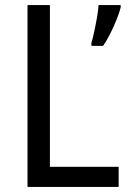

<svg xmlns="http://www.w3.org/2000/svg" viewBox="-20 -734 508 754"><path d="M88 0V-714H176V-79H446V0ZM454 -705Q449 -685 438 -657.5Q427 -630 413 -602Q399 -574 385 -554H339V-566Q344 -582 350 -609.5Q356 -637 361 -666Q366 -695 367 -714H454Z"/></svg>

Font: Noto Sans Thai SemCond
Style: Regular
Weight: 400
Width: 4
Designer: Monotype Design Team
Foundry: Monotype Imaging Inc.
Version: Version 2.002; ttfautohint (v1.8.4.7-5d5b)